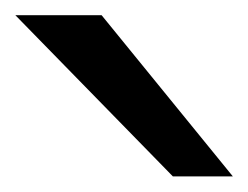

<svg xmlns="http://www.w3.org/2000/svg" viewBox="-20 -801 323 250"><path d="M112.3 -781.2 283.2 -571.3H205.1L0 -781.2Z"/></svg>

Font: Andika Afr
Style: Regular
Weight: 400
Designer: Victor Gaultney, Annie Olsen, Julie Remington, Don Collingsworth, Eric Hays, Becca Hirsbrunner
Foundry: SIL International
Version: Version 5.000